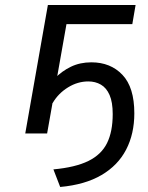

<svg xmlns="http://www.w3.org/2000/svg" viewBox="-20 -531 589 764"><path d="M219.5 213 192.5 143Q280 135 331.8 109.5Q383.5 84 406 38.2Q428.5 -7.5 428.5 -77Q428.5 -124.5 416 -153Q403.5 -181.5 381.5 -194.2Q359.5 -207 331.5 -207Q289 -207 250.5 -183.2Q212 -159.5 189.5 -121L150.5 -156Q170.5 -190.5 198.2 -219.2Q226 -248 262.2 -265.5Q298.5 -283 343.5 -283Q420 -283 467.2 -233.2Q514.5 -183.5 514.5 -80Q514.5 1.5 482 64.2Q449.5 127 384 165.5Q318.5 204 219.5 213ZM80.5 0 170.5 -511H519.5L506.5 -435H244.5L167.5 0Z"/></svg>

Font: Overpass
Style: Italic
Weight: 400
Italic angle: -10°
Designer: Delve Withrington, Dave Bailey, Thomas Jockin
Foundry: Delve Fonts LLC
Version: Version 4.000